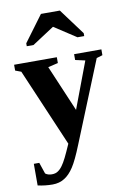

<svg xmlns="http://www.w3.org/2000/svg" viewBox="-99 -764 699 1040"><g transform="rotate(-10 250.0 -243.5)"><path d="M226 14 43 -414 11 -426V-458H246V-426L191 -413L299 -159L395 -414L341 -426V-458H491V-426L458 -416L277 30Q245 110 222 145Q198 182 170 199Q142 217 104 217Q64 217 23 208V89H53L74 151Q88 162 110 162Q130 162 143 153Q157 144 169 127Q180 112 193 86Q205 62 226 14ZM96 -545V-561L202 -704H306L412 -561V-545H375L254 -624L133 -545Z"/></g></svg>

Font: Libra Serif Modern
Style: Bold
Weight: 700
Designer: Stefan Peev, Context Ltd
Foundry: Ascender Corporation
Version: Version 1.000